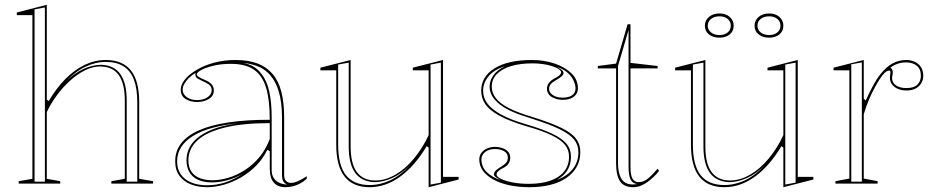

<svg xmlns="http://www.w3.org/2000/svg" viewBox="-20 -765 3883 800"><path d="M618 -10V0H444V-10L500 -20V-346Q500 -417 474.5 -452.5Q449 -488 397 -488Q366 -488 334 -472Q302 -456 272 -429Q242 -402 217 -368Q192 -334 175 -298V-20L231 -10V0H58V-10L115 -20V-702H50V-713L175 -745V-350L183 -344Q215 -398 252.5 -436Q290 -474 332.5 -494.5Q375 -515 420 -515Q457 -515 483.5 -503.5Q510 -492 527 -469.5Q544 -447 552 -414Q560 -381 560 -338V-20ZM124 -8H167V-734L124 -726ZM508 -8H552V-338Q552 -396 538 -433Q524 -470 495 -488.5Q466 -507 420 -507Q378 -507 335 -486.5Q292 -466 251 -422Q289 -460 327.5 -477.5Q366 -495 402 -495Q456 -493 482 -455.5Q508 -418 508 -346Z M960 -515Q1015 -515 1053 -500.5Q1091 -486 1116 -456.5Q1141 -427 1152.5 -382Q1164 -337 1164 -275V-36Q1164 -19 1172 -11Q1180 -3 1192 -3Q1206 -3 1223.5 -11Q1241 -19 1258 -31V-20Q1246 -9 1231.5 -1Q1217 7 1201 11Q1185 15 1170 15Q1138 15 1121 -4Q1104 -23 1104 -63Q1104 -90 1104 -102.5Q1104 -115 1104 -121.5Q1104 -128 1104 -135L1094 -141Q1076 -104 1047.5 -75Q1019 -46 984.5 -26Q950 -6 913.5 4.5Q877 15 843 15Q806 15 776 3.5Q746 -8 728 -32Q710 -56 710 -93Q710 -178 809 -222Q908 -266 1104 -266Q1104 -349 1088.5 -400Q1073 -451 1037.5 -475Q1002 -499 942 -499Q901 -499 868.5 -491Q836 -483 818 -473Q800 -463 800 -455Q800 -450 807.5 -445Q815 -440 836 -431Q871 -416 871 -389Q871 -365 850 -352.5Q829 -340 801 -340Q774 -340 753.5 -352.5Q733 -365 733 -391Q733 -413 751.5 -435Q770 -457 802 -475.5Q834 -494 875 -504.5Q916 -515 960 -515ZM1104 -252Q990 -252 914.5 -233Q839 -214 802 -179.5Q765 -145 765 -97Q765 -67 778.5 -48.5Q792 -30 814.5 -22Q837 -14 866 -14Q897 -14 932 -24.5Q967 -35 1000.5 -56.5Q1034 -78 1061 -110.5Q1088 -143 1104 -186ZM843 7Q882 7 920 -5.5Q958 -18 990 -40Q959 -22 926 -13.5Q893 -5 863 -5Q829 -5 805 -16Q781 -27 769 -48Q757 -69 757 -97Q757 -159 814 -199Q871 -239 975 -251Q852 -240 785 -199Q718 -158 718 -93Q718 -61 733 -39Q748 -17 776 -5Q804 7 843 7ZM993 -503Q1018 -498 1037 -487Q1056 -476 1070 -456Q1092 -429 1102 -383.5Q1112 -338 1112 -275V-56Q1112 -40 1118 -28Q1124 -16 1134 -9Q1144 -2 1156 1Q1160 2 1165.5 3Q1171 4 1176 4Q1164 -2 1159.5 -11Q1155 -20 1155 -37V-275Q1155 -342 1140 -388.5Q1125 -435 1095 -463Q1081 -476 1064.5 -484Q1048 -492 1030 -496.5Q1012 -501 993 -503ZM801 -348Q828 -348 845 -360Q862 -372 862 -389Q862 -405 849.5 -413.5Q837 -422 822 -428Q814 -432 805 -437Q796 -442 795 -449Q792 -455 796 -462Q779 -452 767 -440Q755 -428 748 -415.5Q741 -403 741 -391Q741 -373 758 -360.5Q775 -348 801 -348Z M1520 15Q1451 15 1416 -29Q1381 -73 1381 -162V-472H1315V-483L1441 -515V-155Q1441 -83 1467 -48Q1493 -13 1544 -13Q1585 -13 1627 -37Q1669 -61 1705 -104.5Q1741 -148 1766 -202V-472H1700V-483L1826 -515V-28H1891V-17L1766 15V-150L1758 -156Q1708 -73 1647.5 -29Q1587 15 1520 15ZM1817 -504 1774 -496V4L1817 -4ZM1433 -504 1389 -496V-163Q1389 -76 1421.5 -35Q1454 6 1520 6Q1564 6 1606.5 -14Q1649 -34 1690 -78Q1652 -40 1613.5 -23Q1575 -6 1539 -6Q1485 -9 1459 -46Q1433 -83 1433 -155Z M2186 15Q2141 15 2103 7Q2065 -1 2036.5 -16.5Q2008 -32 1992.5 -53Q1977 -74 1977 -101Q1977 -117 1986.5 -129Q1996 -141 2011 -147Q2026 -153 2042 -153Q2058 -153 2073 -148Q2088 -143 2097 -133Q2106 -123 2106 -108Q2106 -95 2099.5 -84.5Q2093 -74 2080 -67Q2062 -58 2055.5 -51.5Q2049 -45 2049 -38Q2049 -29 2067 -20Q2085 -11 2115.5 -5Q2146 1 2183 1Q2235 1 2272.5 -12Q2310 -25 2330.5 -50.5Q2351 -76 2351 -112Q2351 -140 2334.5 -161Q2318 -182 2279.5 -201Q2241 -220 2173 -239Q2103 -260 2061.5 -282.5Q2020 -305 2002.5 -330.5Q1985 -356 1985 -387Q1985 -446 2041 -480.5Q2097 -515 2196 -515Q2248 -515 2291.5 -500Q2335 -485 2361.5 -459Q2388 -433 2388 -397Q2388 -381 2379 -370Q2370 -359 2355.5 -354Q2341 -349 2325 -349Q2312 -349 2300.5 -352Q2289 -355 2279.5 -360.5Q2270 -366 2264.5 -375Q2259 -384 2259 -395Q2259 -421 2290 -438Q2306 -446 2312 -452Q2318 -458 2318 -464Q2318 -470 2308 -477Q2298 -484 2280.5 -489.5Q2263 -495 2242 -498Q2221 -501 2199 -501Q2147 -501 2109 -489.5Q2071 -478 2050 -456Q2029 -434 2029 -404Q2029 -378 2046.5 -355.5Q2064 -333 2101.5 -314Q2139 -295 2200 -277Q2274 -254 2317.5 -233Q2361 -212 2379.5 -188Q2398 -164 2398 -131Q2398 -96 2382.5 -69Q2367 -42 2339 -23Q2311 -4 2272 5.5Q2233 15 2186 15ZM2067 -14Q2052 -22 2045 -27.5Q2038 -33 2038 -38Q2038 -48 2047.5 -56Q2057 -64 2070 -72Q2085 -81 2090.5 -89Q2096 -97 2096 -108Q2096 -126 2080.5 -135Q2065 -144 2042 -144Q2027 -144 2014.5 -139Q2002 -134 1994 -124Q1986 -114 1986 -101Q1986 -70 2007.5 -48.5Q2029 -27 2067 -14ZM2299 -15Q2327 -25 2347.5 -41.5Q2368 -58 2379 -80.5Q2390 -103 2390 -131Q2390 -161 2372 -183.5Q2354 -206 2312 -226.5Q2270 -247 2198 -270Q2151 -284 2117.5 -298.5Q2084 -313 2063 -329.5Q2042 -346 2031 -364.5Q2020 -383 2020 -404Q2020 -429 2036 -451.5Q2052 -474 2084 -489Q2039 -475 2016 -447.5Q1993 -420 1993 -387Q1993 -358 2010.5 -334Q2028 -310 2067.5 -288Q2107 -266 2176 -246Q2240 -227 2280.5 -208Q2321 -189 2340 -166.5Q2359 -144 2359 -112Q2359 -79 2343.5 -54.5Q2328 -30 2299 -15ZM2325 -358Q2339 -358 2351.5 -362Q2364 -366 2371 -375Q2378 -384 2378 -397Q2378 -411 2370.5 -428Q2363 -445 2346 -461Q2329 -477 2300 -486Q2316 -478 2322 -472.5Q2328 -467 2328 -461Q2328 -453 2318.5 -445.5Q2309 -438 2295 -430Q2281 -422 2274.5 -414Q2268 -406 2268 -395Q2268 -383 2276 -375Q2284 -367 2296.5 -362.5Q2309 -358 2325 -358Z M2618 15Q2580 15 2563.5 -9.5Q2547 -34 2547 -86V-480H2471V-490L2547 -500L2595 -664H2607V-503L2720 -490V-480H2607V-69Q2607 -35 2615.5 -20.5Q2624 -6 2641 -6Q2662 -6 2681 -22Q2700 -38 2720 -62L2726 -53Q2717 -41 2705 -29.5Q2693 -18 2679 -7.5Q2665 3 2649.5 9Q2634 15 2618 15ZM2636 2Q2616 0 2607.5 -17Q2599 -34 2599 -69V-640L2555 -490V-86Q2555 -66 2558 -51Q2561 -36 2566.5 -25Q2572 -14 2581 -7Q2590 0 2601 2Q2610 4 2618.5 3.5Q2627 3 2636 2Z M2998 15Q2929 15 2894 -29Q2859 -73 2859 -162V-472H2793V-483L2919 -515V-155Q2919 -83 2945 -48Q2971 -13 3022 -13Q3063 -13 3105 -37Q3147 -61 3183 -104.5Q3219 -148 3244 -202V-472H3178V-483L3304 -515V-28H3369V-17L3244 15V-150L3236 -156Q3186 -73 3125.5 -29Q3065 15 2998 15ZM3295 -504 3252 -496V4L3295 -4ZM2911 -504 2867 -496V-163Q2867 -76 2899.5 -35Q2932 6 2998 6Q3042 6 3084.5 -14Q3127 -34 3168 -78Q3130 -40 3091.5 -23Q3053 -6 3017 -6Q2963 -9 2937 -46Q2911 -83 2911 -155ZM3185 -709Q3211 -709 3227.5 -694.5Q3244 -680 3244 -658Q3244 -635 3227.5 -621.5Q3211 -608 3185 -608Q3158 -608 3141 -621.5Q3124 -635 3124 -658Q3124 -680 3141 -694.5Q3158 -709 3185 -709ZM3185 -619Q3206 -619 3219 -630Q3232 -641 3232 -658Q3232 -675 3219 -686Q3206 -697 3185 -697Q3163 -697 3149.5 -686Q3136 -675 3136 -658Q3136 -641 3149.5 -630Q3163 -619 3185 -619ZM2978 -709Q3004 -709 3020.5 -694.5Q3037 -680 3037 -658Q3037 -635 3020.5 -621.5Q3004 -608 2978 -608Q2951 -608 2934 -621.5Q2917 -635 2917 -658Q2917 -680 2934 -694.5Q2951 -709 2978 -709ZM2978 -619Q2999 -619 3012 -630Q3025 -641 3025 -658Q3025 -675 3012 -686Q2999 -697 2978 -697Q2956 -697 2942.5 -686Q2929 -675 2929 -658Q2929 -641 2942.5 -630Q2956 -619 2978 -619Z M3461 0V-10L3519 -21V-472H3453V-483L3579 -515V-354L3587 -346Q3603 -381 3617.5 -408Q3632 -435 3647 -454Q3672 -486 3698.5 -500.5Q3725 -515 3756 -515Q3776 -515 3792 -507.5Q3808 -500 3817.5 -485Q3827 -470 3827 -449Q3827 -433 3819 -419Q3811 -405 3795.5 -396.5Q3780 -388 3757 -388Q3737 -388 3721.5 -394.5Q3706 -401 3697 -413Q3688 -425 3688 -440Q3688 -445 3688.5 -449Q3689 -453 3689.5 -457.5Q3690 -462 3690 -464Q3690 -471 3685 -471Q3673 -471 3658 -452.5Q3643 -434 3626 -402Q3613 -379 3600.5 -349.5Q3588 -320 3579 -289V-21L3637 -10V0ZM3571 -505 3527 -497V-8H3571ZM3756 -505Q3737 -505 3720.5 -499.5Q3704 -494 3690 -483Q3695 -480 3697.5 -475Q3700 -470 3700 -464Q3700 -461 3699.5 -457Q3699 -453 3698 -449Q3697 -445 3697 -440Q3697 -421 3713 -409.5Q3729 -398 3757 -398Q3788 -398 3802.5 -412.5Q3817 -427 3817 -449Q3817 -477 3800 -491Q3783 -505 3756 -505Z"/></svg>

Font: Kalnia Glaze Thin Light
Style: Regular
Weight: 300
Version: Version 1.110